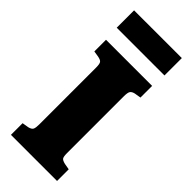

<svg xmlns="http://www.w3.org/2000/svg" viewBox="-289 -957 1001 1001"><g transform="rotate(45 211.0 -456.5)"><path d="M41 0V-86L77 -92Q97 -97 102 -107.5Q107 -118 107 -143V-562Q107 -588 101 -597Q95 -606 73 -610L41 -615V-701H381V-615L345 -609Q328 -605 321.5 -595.5Q315 -586 315 -558V-139Q315 -114 320.5 -105.5Q326 -97 347 -92L381 -86V0ZM36 -785V-913H388V-785Z"/></g></svg>

Font: Literata ExtraBold
Style: Regular
Weight: 800
Designer: Latin by Veronika Burian and Jose Scaglione. Greek by Irene Vlachou. Cyrillic by Vera Evstafieva.
Foundry: TypeTogether
Version: Version 3.103;gftools[0.9.29]